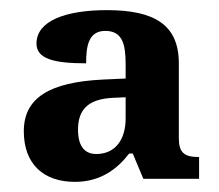

<svg xmlns="http://www.w3.org/2000/svg" viewBox="-20 -739 433 379"><path d="M128 -380C179 -380 212 -406 235 -436H242L263 -386H373V-429C343 -429 333 -438 333 -467V-614C333 -690 285 -719 191 -719C110 -719 52 -698 52 -653C52 -623 86 -614 150 -614C150 -649 155 -678 188 -678C222 -678 228 -651 228 -612V-584L184 -582C78 -577 27 -546 27 -480C27 -415 66 -380 128 -380ZM170 -435C149 -435 134 -448 134 -483C134 -522 153 -544 205 -546L228 -547V-505C228 -464 208 -435 170 -435Z"/></svg>

Font: Noto Serif Tamil SemiCondensed
Style: Bold
Weight: 700
Width: 4
Designer: Indian Type Foundry, Tom Grace, and the Monotype Design Team
Foundry: Monotype Imaging Inc.
Version: Version 2.004